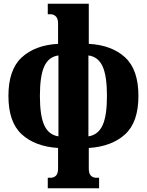

<svg xmlns="http://www.w3.org/2000/svg" viewBox="-20 -780 784 1025"><path d="M235 225V169H250Q267 169 278.5 158Q290 147 290 120V10Q167 2 96 -63Q25 -128 25 -268Q25 -408 96 -473.5Q167 -539 290 -546V-655Q290 -680 278.5 -692Q267 -704 250 -704H235V-760H454V-546Q577 -539 648 -473.5Q719 -408 719 -268Q719 -128 648 -63Q577 2 454 10V120Q454 147 465.5 158Q477 169 494 169H509V225ZM292 -52V-484Q240 -477 216.5 -426Q193 -375 193 -268Q193 -162 216.5 -111Q240 -60 292 -52ZM452 -52Q504 -60 527.5 -111Q551 -162 551 -268Q551 -375 527.5 -426Q504 -477 452 -484Z"/></svg>

Font: Noto Serif ExtraCondensed Black
Style: Regular
Weight: 900
Width: 2
Designer: Monotype Design Team
Foundry: Monotype Imaging Inc.
Version: Version 2.015; ttfautohint (v1.8.4.7-5d5b)